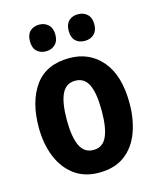

<svg xmlns="http://www.w3.org/2000/svg" viewBox="-114 -829 756 919"><g transform="rotate(-15 264.5 -369.5)"><path d="M489 -274Q489 -194 465 -129.5Q441 -65 391 -27.5Q341 10 263 10Q191 10 141 -27Q91 -64 65 -128.5Q39 -193 39 -274Q39 -402 95 -479.5Q151 -557 266 -557Q366 -557 427.5 -484Q489 -411 489 -274ZM178 -274Q178 -190 198.5 -146Q219 -102 265 -102Q311 -102 331 -145.5Q351 -189 351 -274Q351 -359 331 -402Q311 -445 265 -445Q219 -445 198.5 -402Q178 -359 178 -274ZM105 -683Q105 -716 122.5 -732.5Q140 -749 168 -749Q195 -749 213 -732Q231 -715 231 -683Q231 -651 213 -634Q195 -617 168 -617Q140 -617 122.5 -633.5Q105 -650 105 -683ZM297 -683Q297 -716 314.5 -732.5Q332 -749 360 -749Q388 -749 406 -732Q424 -715 424 -683Q424 -651 406 -634Q388 -617 360 -617Q331 -617 314 -634Q297 -651 297 -683Z"/></g></svg>

Font: Noto Sans Lao Condensed
Style: Bold
Weight: 700
Width: 3
Designer: Monotype Design Team
Foundry: Monotype Imaging Inc.
Version: Version 2.003; ttfautohint (v1.8.4.7-5d5b)